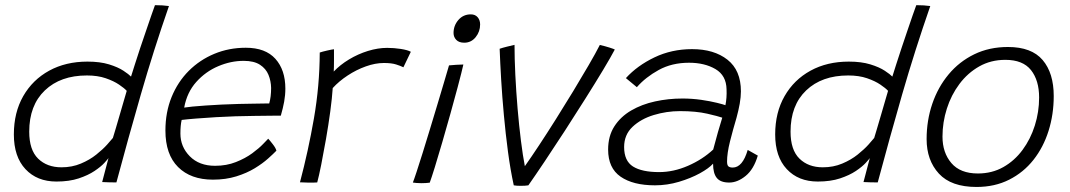

<svg xmlns="http://www.w3.org/2000/svg" viewBox="-20 -724 4245 762"><path d="M385.5 -1.5Q388 -11 393.2 -31Q398.5 -51 403.5 -70Q408.5 -89 410.5 -96.5Q407.5 -92 394 -77.2Q380.5 -62.5 355.2 -45.5Q330 -28.5 292.5 -16Q255 -3.5 204 -3.5Q127 -3.5 81 -52.8Q35 -102 35 -190.5Q35 -277.5 72.2 -342.5Q109.5 -407.5 175.2 -443.5Q241 -479.5 327 -479.5Q377 -479.5 412.8 -468.5Q448.5 -457.5 470 -443.2Q491.5 -429 500 -420Q505.5 -437.5 515 -467.5Q524.5 -497.5 536.2 -532.8Q548 -568 559.8 -602.2Q571.5 -636.5 580.8 -663.5Q590 -690.5 595 -703.5Q627 -703.5 650.5 -700Q589 -523 538.8 -348.5Q488.5 -174 442 0Q430.5 0 411 -0.5Q391.5 -1 385.5 -1.5ZM224 -60Q266 -60 301 -74.8Q336 -89.5 362.2 -110.5Q388.5 -131.5 405.2 -150.2Q422 -169 428 -176.5Q432 -189.5 439.8 -215.5Q447.5 -241.5 456 -271Q464.5 -300.5 472 -326Q479.5 -351.5 483 -363.5Q473.5 -374 452.5 -388.2Q431.5 -402.5 399.5 -413.5Q367.5 -424.5 325 -424.5Q220 -424.5 158 -365.2Q96 -306 96 -201.5Q96 -129 131.2 -94.5Q166.5 -60 224 -60Z M1077 -126Q1065.5 -114 1044 -94.8Q1022.5 -75.5 991 -56.2Q959.5 -37 917.8 -24Q876 -11 825 -11Q737 -11 686.8 -61Q636.5 -111 636.5 -206Q636.5 -278.5 661 -338.8Q685.5 -399 729.2 -442.8Q773 -486.5 830.8 -510.5Q888.5 -534.5 955.5 -534.5Q1033.5 -534.5 1073 -490.5Q1112.5 -446.5 1112.5 -372.5Q1112.5 -346.5 1107.8 -320.5Q1103 -294.5 1094.5 -265Q1089 -265 1059 -264.8Q1029 -264.5 989.2 -264Q949.5 -263.5 915 -262.5Q880 -261.5 837.8 -259Q795.5 -256.5 758 -253.5Q720.5 -250.5 701 -248Q696 -226.5 696 -194Q696 -141.5 733.2 -103.8Q770.5 -66 833.5 -66Q879 -66 916.2 -80.8Q953.5 -95.5 980.8 -115.5Q1008 -135.5 1024.2 -152.5Q1040.5 -169.5 1044.5 -173.5Q1050 -168 1062.2 -152.2Q1074.5 -136.5 1077 -126ZM711 -297Q735 -301 795.5 -305.2Q856 -309.5 928 -311.5Q956 -312 982.5 -312.5Q1009 -313 1027.2 -313.2Q1045.5 -313.5 1048.5 -313.5Q1056 -339.5 1056 -375Q1055.5 -402.5 1045.5 -427Q1035.5 -451.5 1011.8 -467Q988 -482.5 947 -482.5Q896 -482.5 846 -461.2Q796 -440 759 -398.8Q722 -357.5 711 -297Z M1304.5 -440Q1329.5 -466.5 1365 -488Q1400.5 -509.5 1440.2 -521.8Q1480 -534 1516.5 -534Q1543.5 -534 1570.8 -529.8Q1598 -525.5 1610.5 -518.5L1581 -457Q1570 -462.5 1552 -468.2Q1534 -474 1503.5 -474Q1469.5 -474 1431.8 -460.5Q1394 -447 1359.5 -424.2Q1325 -401.5 1300.5 -374.5Q1298 -335.5 1290.8 -281.8Q1283.5 -228 1273.8 -172.2Q1264 -116.5 1254.8 -70.2Q1245.5 -24 1239 0Q1226.5 1 1205.8 0.8Q1185 0.5 1170.5 -0.5Q1203.5 -125 1226 -254.5Q1248.5 -384 1249 -515.5Q1259 -519 1278.8 -523.5Q1298.5 -528 1305.5 -528.5Q1305.5 -509.5 1305.5 -482.5Q1305.5 -455.5 1304.5 -440Z M1822.5 -554.5Q1801.5 -554.5 1790.8 -565.8Q1780 -577 1780 -593Q1780 -622.5 1799.2 -644.8Q1818.5 -667 1848.5 -667Q1866 -667 1875.8 -655.5Q1885.5 -644 1885.5 -627Q1885.5 -598.5 1867.8 -576.5Q1850 -554.5 1822.5 -554.5ZM1685.5 1Q1678 2 1669 2.5Q1660 3 1651.5 3Q1641 3 1632.8 2.2Q1624.5 1.5 1618.5 0.5Q1623 -10.5 1633.2 -41.5Q1643.5 -72.5 1657.2 -116.5Q1671 -160.5 1686 -210.2Q1701 -260 1715.8 -308.8Q1730.5 -357.5 1742.5 -398.2Q1754.5 -439 1762 -464.5Q1771 -465.5 1790.5 -466.8Q1810 -468 1819 -468Q1816.5 -456.5 1810.5 -432.5Q1804.5 -408.5 1796.5 -378.5Q1784 -331.5 1767.8 -273.5Q1751.5 -215.5 1735.2 -159.2Q1719 -103 1705.5 -59.8Q1692 -16.5 1685.5 1Z M2360.5 -545.5Q2381 -541 2399 -535.2Q2417 -529.5 2420 -527.5Q2404.5 -498 2373.8 -446.8Q2343 -395.5 2303.2 -332.5Q2263.5 -269.5 2221.8 -205Q2180 -140.5 2142 -83.8Q2104 -27 2077 11.5Q2066 13.5 2046 13.5Q2030 13.5 2019 11.5Q2005.5 -50.5 1996 -122Q1986.5 -193.5 1979.8 -266.8Q1973 -340 1969 -408Q1965 -476 1963 -530.5Q1974.5 -534.5 1992 -538.8Q2009.5 -543 2022 -546Q2022 -493 2025.2 -426.8Q2028.5 -360.5 2034.2 -292.8Q2040 -225 2047.5 -165.2Q2055 -105.5 2063 -64.5Q2087.5 -99 2119.5 -147.5Q2151.5 -196 2186.5 -251.5Q2221.5 -307 2255 -362.2Q2288.5 -417.5 2316.2 -465.2Q2344 -513 2360.5 -545.5Z M2579.5 11.5Q2492.5 11.5 2443 -22.8Q2393.5 -57 2393.5 -130.5Q2393.5 -184 2418.2 -222.5Q2443 -261 2485 -285.5Q2527 -310 2579.8 -321.5Q2632.5 -333 2688.5 -333Q2726.5 -333 2762.8 -327.8Q2799 -322.5 2825.2 -316Q2851.5 -309.5 2859 -306.5Q2865 -336 2863.5 -369.5Q2862.5 -424.5 2819.5 -449.8Q2776.5 -475 2714.5 -475Q2646.5 -475 2594.2 -446.2Q2542 -417.5 2507.5 -378L2464 -414Q2509 -463.5 2577.2 -496.2Q2645.5 -529 2726.5 -529Q2814 -529 2867.2 -487Q2920.5 -445 2920.5 -361.5Q2920.5 -339.5 2915.8 -312.5Q2911 -285.5 2903 -256.5Q2889 -209.5 2877.2 -162.8Q2865.5 -116 2865.5 -83Q2865.5 -68 2871.2 -63.5Q2877 -59 2888 -59Q2927 -59 2947.5 -129L2987.5 -106.5Q2971.5 -52 2939.2 -25.8Q2907 0.5 2874 0.5Q2839.5 0.5 2824.8 -17.8Q2810 -36 2810 -74.5Q2793.5 -56 2757.5 -36.2Q2721.5 -16.5 2674.8 -2.5Q2628 11.5 2579.5 11.5ZM2596 -41Q2653 -41 2710.5 -66Q2768 -91 2810.5 -130.5Q2821 -171 2829.5 -200.2Q2838 -229.5 2846.5 -257Q2831.5 -262.5 2786.8 -272.8Q2742 -283 2679 -283Q2625.5 -283 2574.5 -267.5Q2523.5 -252 2490.2 -220.5Q2457 -189 2457 -140.5Q2457 -85.5 2492.2 -63.2Q2527.5 -41 2596 -41Z M3407 -1.5Q3409.5 -11 3414.8 -31Q3420 -51 3425 -70Q3430 -89 3432 -96.5Q3429 -92 3415.5 -77.2Q3402 -62.5 3376.8 -45.5Q3351.5 -28.5 3314 -16Q3276.5 -3.5 3225.5 -3.5Q3148.5 -3.5 3102.5 -52.8Q3056.5 -102 3056.5 -190.5Q3056.5 -277.5 3093.8 -342.5Q3131 -407.5 3196.8 -443.5Q3262.5 -479.5 3348.5 -479.5Q3398.5 -479.5 3434.2 -468.5Q3470 -457.5 3491.5 -443.2Q3513 -429 3521.5 -420Q3527 -437.5 3536.5 -467.5Q3546 -497.5 3557.8 -532.8Q3569.5 -568 3581.2 -602.2Q3593 -636.5 3602.2 -663.5Q3611.5 -690.5 3616.5 -703.5Q3648.5 -703.5 3672 -700Q3610.5 -523 3560.2 -348.5Q3510 -174 3463.5 0Q3452 0 3432.5 -0.5Q3413 -1 3407 -1.5ZM3245.5 -60Q3287.5 -60 3322.5 -74.8Q3357.5 -89.5 3383.8 -110.5Q3410 -131.5 3426.8 -150.2Q3443.5 -169 3449.5 -176.5Q3453.5 -189.5 3461.2 -215.5Q3469 -241.5 3477.5 -271Q3486 -300.5 3493.5 -326Q3501 -351.5 3504.5 -363.5Q3495 -374 3474 -388.2Q3453 -402.5 3421 -413.5Q3389 -424.5 3346.5 -424.5Q3241.5 -424.5 3179.5 -365.2Q3117.5 -306 3117.5 -201.5Q3117.5 -129 3152.8 -94.5Q3188 -60 3245.5 -60Z M3855.5 18Q3755 18 3706.2 -35Q3657.5 -88 3657.5 -172Q3657.5 -246 3680 -312Q3702.5 -378 3744.8 -428.8Q3787 -479.5 3846.5 -508.5Q3906 -537.5 3980.5 -537.5Q4074 -537.5 4118 -485.8Q4162 -434 4162 -343Q4162 -270 4141.5 -204.8Q4121 -139.5 4081.5 -89.5Q4042 -39.5 3985 -10.8Q3928 18 3855.5 18ZM3861 -35.5Q3917 -35.5 3961.8 -60.8Q4006.5 -86 4038.2 -129Q4070 -172 4087 -226Q4104 -280 4104 -337Q4104 -405 4071.8 -445.8Q4039.5 -486.5 3970 -486.5Q3912.5 -486.5 3866.5 -460.5Q3820.5 -434.5 3787.8 -390.8Q3755 -347 3737.8 -292.8Q3720.5 -238.5 3720.5 -182Q3720.5 -118 3755.8 -76.8Q3791 -35.5 3861 -35.5Z"/></svg>

Font: Grandstander ExtraLight
Style: Italic
Weight: 200
Italic angle: -15°
Designer: Tyler Finck
Foundry: Etcetera Type Co
Version: Version 1.200; ttfautohint (v1.8.3)